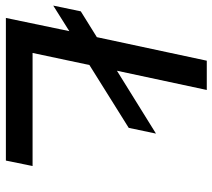

<svg xmlns="http://www.w3.org/2000/svg" viewBox="-64 -684 740 669"><g transform="rotate(90 306.5 -350.0)"><path d="M35 0 81 -221 -8 -165 12 -261 102 -317 184 -700H286L219 -387L438 -523L418 -428L199 -291L157 -93H551L532 0Z"/></g></svg>

Font: Red Hat Display Medium
Style: Italic
Weight: 500
Italic angle: -12°
Designer: Pentagram, MCKL
Foundry: Pentagram, MCKL
Version: Version 1.023; ttfautohint (v1.8.3)